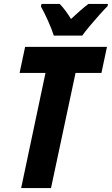

<svg xmlns="http://www.w3.org/2000/svg" viewBox="-20 -951 566 971"><path d="M87 0 210 -582H79L107 -714H521L493 -582H362L238 0ZM252 -771Q242 -803 223 -845.5Q204 -888 187 -918L190 -931H282Q295 -918 310.5 -897.5Q326 -877 339 -855Q364 -878 386 -897.5Q408 -917 427 -931H526L524 -920Q506 -902 481.5 -874.5Q457 -847 433.5 -819Q410 -791 396 -771Z"/></svg>

Font: Noto Sans Condensed ExtraBold
Style: Italic
Weight: 800
Width: 3
Italic angle: -12°
Designer: Monotype Design Team
Foundry: Monotype Imaging Inc.
Version: Version 2.013; ttfautohint (v1.8.4.7-5d5b)